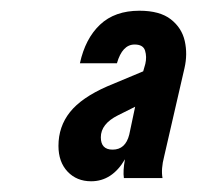

<svg xmlns="http://www.w3.org/2000/svg" viewBox="-20 -750 367 358"><path d="M150 -412Q123 -412 106 -430Q89 -448 89 -478Q89 -514 110.5 -541Q132 -568 180 -589L247 -617L251 -631Q254 -644 250.5 -655.5Q247 -667 231 -667Q208 -667 198 -632H129Q139 -678 166.5 -704Q194 -730 240 -730Q278 -730 298.5 -714Q319 -698 324.5 -673.5Q330 -649 324 -623L286 -458Q280 -435 283 -418H211Q209 -431 213 -453Q189 -412 150 -412ZM168 -494Q168 -471 190 -471Q214 -471 221 -499L232 -551L200 -535Q168 -519 168 -494Z"/></svg>

Font: Instrument Sans Condensed SemiBold Italic
Style: Regular
Weight: 600
Width: 3
Italic angle: -13°
Designer: Rodrigo Fuenzalida
Foundry: fragTYPE
Version: Version 1.000; ttfautohint (v1.8.4.7-5d5b);gftools[0.9.28]